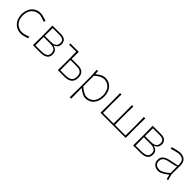

<svg xmlns="http://www.w3.org/2000/svg" viewBox="320 -1867 3425 3425"><g transform="rotate(45 2032.5 -155.0)"><path d="M304 9Q226.5 9 172.5 -25.2Q118.5 -59.5 90.2 -117.8Q62 -176 62 -248Q62 -320.5 90 -378.5Q118 -436.5 170.2 -470.2Q222.5 -504 295 -504Q310.5 -504 339 -497.2Q367.5 -490.5 397.2 -481.8Q427 -473 446 -467L441 -431Q394.5 -448.5 352 -460.2Q309.5 -472 296 -472Q204 -470 148.5 -410.5Q93 -351 93 -248Q93 -185 116.2 -134.8Q139.5 -84.5 186.2 -54.5Q233 -24.5 304 -23Q315 -23 338.2 -28.2Q361.5 -33.5 389.2 -42.5Q417 -51.5 442 -63L449 -27Q427.5 -19 400 -10.8Q372.5 -2.5 346.5 3.2Q320.5 9 304 9Z M596 0Q596.5 -56.5 597 -108.5Q597.5 -160.5 598 -221V-271Q597.5 -332 596.8 -385Q596 -438 595 -494Q634 -494 691.5 -494.2Q749 -494.5 799 -495Q878.5 -495 912.8 -462.8Q947 -430.5 947 -376Q947 -328.5 922.5 -299Q898 -269.5 860.5 -258V-253Q884.5 -250 908.2 -237.8Q932 -225.5 947.8 -200.5Q963.5 -175.5 963.5 -133Q963.5 -97 947.8 -66.5Q932 -36 890.2 -17.5Q848.5 1 770.5 1Q720 0.5 673.5 0.2Q627 0 596 0ZM630 -465Q629.5 -424.5 629 -371.5Q628.5 -318.5 628 -273V-267H776.5Q830.5 -267 860.8 -281.8Q891 -296.5 903.5 -321Q916 -345.5 916 -374Q916 -426 884.8 -445.5Q853.5 -465 797 -465ZM630 -29H772.5Q835.5 -29 870.2 -41.8Q905 -54.5 918.8 -78Q932.5 -101.5 932.5 -134Q932.5 -193 894.5 -215.5Q856.5 -238 785 -238H628V-223Q628.5 -177.5 629 -123.8Q629.5 -70 630 -29Z M1224.5 0Q1225 -56.5 1225.5 -108.5Q1226 -160.5 1226.5 -221V-271Q1226 -323.5 1225.2 -370.2Q1224.5 -417 1224 -465H1222Q1179.5 -464.5 1134.8 -463.8Q1090 -463 1046.5 -462V-494H1259.5Q1259 -448.5 1258.2 -405Q1257.5 -361.5 1257 -315Q1290 -315 1332.8 -315.5Q1375.5 -316 1412.5 -316Q1499 -316 1540.2 -276.8Q1581.5 -237.5 1581.5 -165Q1581.5 -118 1564 -80.5Q1546.5 -43 1503.8 -21Q1461 1 1385.5 1Q1339.5 1 1296.2 0.5Q1253 0 1224.5 0ZM1258.5 -29H1383Q1429.5 -29 1467.5 -39.2Q1505.5 -49.5 1528 -78.8Q1550.5 -108 1550.5 -165Q1550.5 -207 1537.2 -231.2Q1524 -255.5 1502.8 -267.2Q1481.5 -279 1457 -282.5Q1432.5 -286 1410.5 -286H1256.5Q1256.5 -278.5 1256.5 -271Q1257 -212 1257.5 -147.2Q1258 -82.5 1258.5 -29Z M1717.5 194Q1718.5 137.5 1719.2 84.5Q1720 31.5 1720.5 -29V-342Q1718.5 -377.5 1716.2 -416.8Q1714 -456 1711.5 -494L1744.5 -497L1748.5 -428H1754.5Q1790 -454.5 1833.2 -479.2Q1876.5 -504 1921.5 -504Q1991 -504 2041 -471Q2091 -438 2117.8 -380.2Q2144.5 -322.5 2144.5 -249Q2144.5 -179.5 2119.8 -120.8Q2095 -62 2045.8 -26.5Q1996.5 9 1923.5 9Q1887.5 9 1840.8 -15.2Q1794 -39.5 1756.5 -71H1750.5V-29Q1751.5 31.5 1752.2 83.5Q1753 135.5 1753.5 192ZM1923.5 -23Q1990.5 -24.5 2032.5 -56.2Q2074.5 -88 2094 -139Q2113.5 -190 2113.5 -249Q2113.5 -310.5 2092.8 -360.5Q2072 -410.5 2029.5 -440.5Q1987 -470.5 1921.5 -472Q1889.5 -471.5 1842.2 -449.2Q1795 -427 1750.5 -384V-116Q1787.5 -81 1835 -52.8Q1882.5 -24.5 1923.5 -23Z M2300.5 0Q2301 -56.5 2301.5 -108.5Q2302 -160.5 2302.5 -221V-271Q2302 -332 2301.2 -385Q2300.5 -438 2299.5 -494L2335.5 -496Q2335 -439.5 2334.2 -385.8Q2333.5 -332 2332.5 -271V-221Q2333 -167 2333.5 -122Q2334 -77 2334.5 -29H2601.5Q2602 -77 2602.5 -122Q2603 -167 2603.5 -221V-271Q2603 -332 2602.2 -385Q2601.5 -438 2600.5 -494H2636.5Q2636 -438 2635.2 -385Q2634.5 -332 2633.5 -271V-221Q2634 -168 2634.5 -122.8Q2635 -77.5 2635.5 -29H2902.5Q2903 -77 2903.5 -122Q2904 -167 2904.5 -221V-271Q2904 -332 2903.2 -385Q2902.5 -438 2901.5 -494H2937.5Q2937 -438 2936.2 -385Q2935.5 -332 2934.5 -271V-221Q2935 -160.5 2935.5 -108.5Q2936 -56.5 2936.5 0Z M3124.5 0Q3125 -56.5 3125.5 -108.5Q3126 -160.5 3126.5 -221V-271Q3126 -332 3125.2 -385Q3124.5 -438 3123.5 -494Q3162.5 -494 3220 -494.2Q3277.5 -494.5 3327.5 -495Q3407 -495 3441.2 -462.8Q3475.5 -430.5 3475.5 -376Q3475.5 -328.5 3451 -299Q3426.5 -269.5 3389 -258V-253Q3413 -250 3436.8 -237.8Q3460.5 -225.5 3476.2 -200.5Q3492 -175.5 3492 -133Q3492 -97 3476.2 -66.5Q3460.5 -36 3418.8 -17.5Q3377 1 3299 1Q3248.5 0.5 3202 0.2Q3155.5 0 3124.5 0ZM3158.5 -465Q3158 -424.5 3157.5 -371.5Q3157 -318.5 3156.5 -273V-267H3305Q3359 -267 3389.2 -281.8Q3419.5 -296.5 3432 -321Q3444.5 -345.5 3444.5 -374Q3444.5 -426 3413.2 -445.5Q3382 -465 3325.5 -465ZM3158.5 -29H3301Q3364 -29 3398.8 -41.8Q3433.5 -54.5 3447.2 -78Q3461 -101.5 3461 -134Q3461 -193 3423 -215.5Q3385 -238 3313.5 -238H3156.5V-223Q3157 -177.5 3157.5 -123.8Q3158 -70 3158.5 -29Z M3765 9Q3693 9 3653.5 -28.8Q3614 -66.5 3614 -127Q3614 -179 3639 -209Q3664 -239 3700.8 -254Q3737.5 -269 3772 -276L3945 -312Q3947.5 -381 3930 -415.2Q3912.5 -449.5 3881.8 -460.8Q3851 -472 3814 -472Q3803 -472 3775.8 -466.5Q3748.5 -461 3712.5 -451.8Q3676.5 -442.5 3639 -431L3636 -467Q3658 -473 3693 -481.8Q3728 -490.5 3761.8 -497.2Q3795.5 -504 3814 -504Q3888.5 -504 3932.2 -463.8Q3976 -423.5 3976 -334Q3976 -313 3975 -279.2Q3974 -245.5 3974 -211V-121Q3982 -90 3989 -62.5Q3996 -35 4005 0H3972L3951 -83H3945Q3917 -60.5 3885 -39.5Q3853 -18.5 3821.8 -4.8Q3790.5 9 3765 9ZM3765 -23Q3796.5 -23 3847 -51Q3897.5 -79 3944 -123L3945 -289Q3935.5 -284.5 3919.5 -279Q3903.5 -273.5 3872 -266Q3840.5 -258.5 3784 -248Q3746.5 -241 3715 -227.8Q3683.5 -214.5 3664.2 -190.5Q3645 -166.5 3645 -128Q3645 -71 3678.8 -47Q3712.5 -23 3765 -23Z"/></g></svg>

Font: Commissioner Loud Thin
Style: Regular
Weight: 100
Designer: Kostas Bartsokas
Foundry: Kostas Bartsokas
Version: Version 1.000; ttfautohint (v1.8.3)